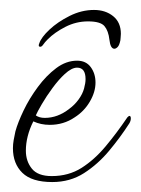

<svg xmlns="http://www.w3.org/2000/svg" viewBox="-20 -358 283 386"><path d="M169 -338Q192 -338 207.5 -325.5Q223 -313 223 -290Q223 -286 222.5 -282.5Q222 -279 222 -277Q220 -267 216.5 -263.5Q213 -260 210 -260Q202 -260 200 -278Q198 -296 190 -305.5Q182 -315 157 -315Q133 -315 111.5 -304Q90 -293 76 -279Q70 -273 67 -268.5Q64 -264 61 -264Q56 -264 59 -271Q63 -283 79.5 -298.5Q96 -314 120 -326Q144 -338 169 -338ZM85 8Q44 8 25 -10.5Q6 -29 6 -60Q6 -68 7.5 -76.5Q9 -85 11 -94Q16 -112 27.5 -136Q39 -160 56 -183Q73 -206 93 -221Q113 -236 135 -236Q153 -236 162.5 -223Q172 -210 172 -192Q172 -173 160.5 -153.5Q149 -134 130 -122Q108 -107 80 -107Q62 -107 47 -114Q32 -84 32 -55Q32 -34 44 -19Q56 -4 84 -4Q118 -4 144 -20.5Q170 -37 192.5 -64Q215 -91 236 -122Q239 -125 240 -125Q243 -125 243 -120Q243 -115 240 -110Q222 -82 199.5 -55Q177 -28 149 -10Q121 8 85 8ZM70 -121Q96 -121 119 -139Q130 -147 138 -158Q146 -169 149 -180Q152 -191 152 -199Q152 -222 135 -222Q124 -222 110 -209Q98 -198 85.5 -181Q73 -164 64 -148.5Q55 -133 52 -126Q59 -121 70 -121Z"/></svg>

Font: Waterfall
Style: Regular
Weight: 400
Designer: Robert E. Leuschke
Foundry: Robert E. Leuschke
Version: Version 1.010; ttfautohint (v1.8.3)